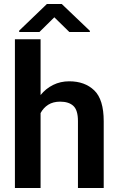

<svg xmlns="http://www.w3.org/2000/svg" viewBox="-20 -948 598 968"><path d="M184.6 -750V-468.8Q210.9 -501.5 247.8 -519.8Q284.7 -538.1 329.1 -538.1Q407.7 -538.1 455.3 -492.2Q502.9 -446.3 502.9 -336.9V0H373V-337.9Q373 -392.6 349.9 -414.1Q326.7 -435.5 283.2 -435.5Q247.6 -435.5 223.1 -419.9Q198.7 -404.3 184.6 -377.9V0H55.2V-750ZM291.5 -927.7 433.1 -792.5V-786.6H329.6L253.9 -860.8L178.7 -786.6H76.7V-793.5L216.3 -927.7Z"/></svg>

Font: Vazirmatn FD SemiBold
Style: Regular
Weight: 600
Designer: Saber Rastikerdar
Foundry: Saber Rastikerdar
Version: Version 33.001